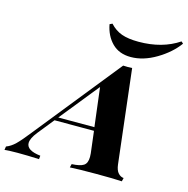

<svg xmlns="http://www.w3.org/2000/svg" viewBox="-209 -939 1031 1053"><g transform="rotate(15 306.5 -413.0)"><path d="M580 -20 575 0Q524 -3 430 -3Q328 -3 280 0L285 -20Q332 -22 352 -35Q372 -48 372 -84Q372 -97 371 -104L356 -228H132L58 -136Q27 -97 27 -71Q27 -29 107 -20L105 0Q39 -3 -17 -3Q-61 -3 -91 0L-88 -20Q-61 -30 -36.5 -54Q-12 -78 28 -129L418 -615L444 -614L469 -615L531 -84Q535 -51 549 -36Q563 -21 580 -20ZM353 -248 326 -469 148 -248ZM693 -826 704 -816Q662 -758 589 -714.5Q516 -671 445 -671Q379 -671 339 -711Q299 -751 287 -815L302 -822Q331 -790 368.5 -776.5Q406 -763 465 -763Q599 -763 693 -826Z"/></g></svg>

Font: Playfair Display SC
Style: Bold Italic
Weight: 700
Italic angle: -14°
Designer: Claus Eggers Sørensen
Foundry: Claus Eggers Sørensen
Version: Version 1.200; ttfautohint (v1.6)